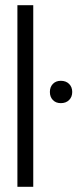

<svg xmlns="http://www.w3.org/2000/svg" viewBox="-20 -719 298 739"><path d="M47 -699H108V0H47ZM172 -365Q172 -384 183.5 -396Q195 -408 214 -408Q234 -408 246 -396Q258 -384 258 -365Q258 -346 246 -334Q234 -322 214 -322Q195 -322 183.5 -334Q172 -346 172 -365Z"/></svg>

Font: Moniqa Paragraph
Style: Regular
Weight: 400
Designer: Rajesh Rajput
Foundry: Rajesh Rajput
Version: Version 1.000